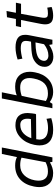

<svg xmlns="http://www.w3.org/2000/svg" viewBox="700 -1272 582 2021"><g transform="rotate(-90 990.5 -261.0)"><path d="M32 -137Q32 -163 38 -193Q56 -287 113.5 -339.5Q171 -392 259 -392Q313 -392 348 -373L381 -532H449L345 0H298L293 -26Q234 8 181 8Q108 8 70 -31Q32 -70 32 -137ZM294 -71 342 -325Q311 -339 262 -339Q199 -339 158 -297.5Q117 -256 104 -187Q100 -167 100 -144Q100 -99 123.5 -73Q147 -47 196 -47Q224 -47 246.5 -53Q269 -59 294 -71Z M812 -260Q812 -247 808 -213L803 -180L798 -172L536 -170Q532 -146 532 -137Q532 -46 654 -46Q703 -46 751 -62L758 -12Q696 8 633 8Q554 8 512.5 -29Q471 -66 471 -135Q471 -160 477 -190Q495 -279 552 -334Q609 -389 683 -389Q812 -389 812 -260ZM752 -263Q752 -298 736 -318Q720 -338 688 -338Q634 -338 598.5 -305Q563 -272 547 -222L748 -226Q752 -243 752 -263Z M862 0 965 -532H1030L998 -375Q1037 -392 1092 -392Q1164 -392 1205 -350.5Q1246 -309 1246 -237Q1246 -212 1240 -183Q1224 -96 1169 -44Q1114 8 1031 8Q974 8 927 -28L909 0ZM1175 -197Q1180 -224 1180 -241Q1180 -287 1155.5 -313Q1131 -339 1082 -339Q1036 -339 992 -323L938 -69Q958 -57 975.5 -52Q993 -47 1018 -47Q1084 -47 1122 -83Q1160 -119 1175 -197Z M1384 -316 1375 -366Q1444 -388 1503 -388Q1567 -388 1601 -364.5Q1635 -341 1635 -287Q1635 -266 1631 -246L1583 0H1535L1529 -34Q1465 10 1405 10Q1358 10 1328 -15Q1298 -40 1298 -80Q1298 -131 1332 -165.5Q1366 -200 1412 -211Q1464 -223 1563 -225Q1571 -259 1571 -279Q1571 -308 1553 -320.5Q1535 -333 1491 -333Q1469 -333 1438.5 -328Q1408 -323 1384 -316ZM1536 -88 1555 -178Q1489 -177 1453 -169Q1413 -161 1390.5 -144.5Q1368 -128 1362 -98Q1361 -94 1361 -87Q1361 -66 1377 -54Q1393 -42 1416 -42Q1478 -42 1536 -88Z M1745 -76Q1745 -94 1750 -121L1791 -330H1716L1727 -384H1802L1820 -478L1886 -483L1867 -384H1973L1962 -330H1856L1818 -121Q1814 -101 1814 -84Q1814 -65 1823.5 -56Q1833 -47 1858 -47Q1891 -47 1921 -54L1928 -8Q1883 8 1836 8Q1788 8 1766.5 -13Q1745 -34 1745 -76Z"/></g></svg>

Font: Cambay Devanagari
Style: Italic
Weight: 400
Italic angle: -11°
Designer: Pooja Saxena
Foundry: Pooja Saxena
Version: Version 1.018;PS 001.018;hotconv 1.0.70;makeotf.lib2.5.58329